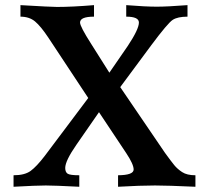

<svg xmlns="http://www.w3.org/2000/svg" viewBox="-20 -713 775 733"><path d="M726.1 0Q619.1 -4.9 571.8 -4.9Q516.1 -4.9 430.7 0V-43.9Q490.2 -44.4 490.2 -65.9Q490.2 -85.9 461.9 -128.4L357.9 -284.7Q315.4 -223.1 272.2 -161.1Q229 -99.1 229 -71.8Q229 -56.2 238 -50Q247.1 -43.9 282.7 -43.9V0Q188 -4.9 154.8 -4.9Q119.6 -4.9 31.7 0V-43.9Q74.2 -43.9 96.9 -60.5Q119.6 -77.1 150.4 -117.2L316.9 -338.9L164.6 -569.3Q135.7 -612.8 113.8 -631.1Q91.8 -649.4 58.1 -649.4V-693.4Q175.8 -686.5 197.8 -686.5Q255.4 -686.5 338.9 -693.4V-649.4Q285.6 -649.4 285.6 -627Q285.6 -611.8 328.1 -545.4L397.5 -435.5L467.8 -537.6Q510.3 -601.6 510.3 -627Q510.3 -649.4 461.9 -649.4V-693.4Q535.6 -687.5 578.6 -687.5Q618.2 -687.5 695.8 -693.4V-649.4Q658.2 -649.4 639.4 -637.2Q620.6 -625 557.6 -540.5L439 -380.4L609.9 -129.4Q633.3 -97.2 645.3 -82.5Q657.2 -67.9 675.5 -55.9Q693.8 -43.9 726.1 -43.9Z"/></svg>

Font: Kelvinch
Style: Bold
Weight: 700
Designer: Paul James Miller
Foundry: High-Logic / Made with FontCreator
Version: Version 3.501;March 28, 2021;FontCreator 13.0.0.2683 64-bit